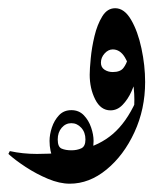

<svg xmlns="http://www.w3.org/2000/svg" viewBox="-45 -279 397 460"><path d="M302.7 -82.5Q302.7 -17.6 277.1 37.8Q251.5 93.3 210.2 127.2Q168.9 161.1 122.1 161.1Q97.7 161.1 69.8 149.4Q42 137.7 16.6 121.1Q-8.8 104.5 -24.9 89.8L-21.5 83Q9.3 89.8 43.5 89.8Q104 89.8 148.7 79.6Q193.4 69.3 225.3 42Q257.3 14.6 280.3 -35.6ZM272.9 0.5Q276.9 -15.6 276.9 -40.5Q276.9 -67.4 271.2 -95Q265.6 -122.6 254.2 -141.6Q242.7 -160.6 225.1 -160.6Q214.4 -160.6 205.6 -150.9Q196.8 -141.1 196.8 -128.9Q196.8 -117.7 205.3 -112.1Q213.9 -106.4 225.1 -106.4Q243.2 -106.4 250.7 -116.2Q258.3 -126 261.7 -140.1L280.8 -91.3Q277.8 -77.6 269.8 -59.6Q261.7 -41.5 249 -28.1Q236.3 -14.6 219.7 -14.6Q196.3 -14.6 183.1 -40.8Q169.9 -66.9 169.9 -100.1Q169.9 -113.3 172.4 -139.2Q174.8 -165 181.4 -192.6Q188 -220.2 200 -239.7Q211.9 -259.3 231 -259.3Q252.9 -259.3 269 -231.7Q285.2 -204.1 293.9 -163.1Q302.7 -122.1 302.7 -82.5Q298.8 -55.2 291 -35.2Q283.2 -15.1 272.9 0.5ZM126 126Q92.8 126 83.3 104.5Q73.7 83 73.7 58.6Q73.7 43.5 79.3 26.4Q85 9.3 96.4 -2.9Q107.9 -15.1 126 -15.1Q144 -15.1 155.8 -2.9Q167.5 9.3 173.3 26.4Q179.2 43.5 179.2 58.6Q179.2 83 169.2 104.5Q159.2 126 126 126ZM126 81.1Q139.6 81.1 149.7 76.4Q159.7 71.8 159.7 55.2Q159.7 38.1 149.7 27.1Q139.6 16.1 126 16.1Q112.3 16.1 102.8 27.1Q93.3 38.1 93.3 55.2Q93.3 73.2 102.8 77.1Q112.3 81.1 126 81.1Z"/></svg>

Font: Lateef
Style: Bold
Weight: 700
Designer: SIL International
Foundry: SIL International
Version: Version 4.200